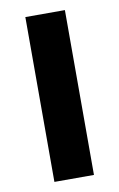

<svg xmlns="http://www.w3.org/2000/svg" viewBox="-71 -613 406 655"><g transform="rotate(-10 132.5 -285.5)"><path d="M64 0V-571H201V0Z"/></g></svg>

Font: BDO Grotesk DemiBold
Style: Regular
Weight: 600
Designer: Deni Anggara
Foundry: Lokal Container
Version: Version 2.000